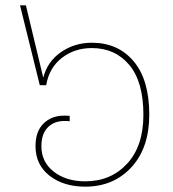

<svg xmlns="http://www.w3.org/2000/svg" viewBox="-20 -691 649 719"><path d="M324 -531Q422 -531 480.5 -461.5Q539 -392 539 -262Q539 -137 472 -64.5Q405 8 299 8Q218 8 165.5 -33Q113 -74 113 -144Q113 -199 143 -228.5Q173 -258 220 -258Q234 -258 241 -257V-237Q235 -238 222 -238Q182 -238 158.5 -213.5Q135 -189 135 -144Q135 -84 181.5 -48Q228 -12 299 -12Q395 -12 456 -78Q517 -144 517 -261Q517 -385 464 -448Q411 -511 324 -511Q259 -511 211.5 -474Q164 -437 153 -372H129L55 -671H77L142 -400Q157 -460 208 -495.5Q259 -531 324 -531Z"/></svg>

Font: FiraGO Thin
Style: Regular
Weight: 100
Designer: bBox Type
Foundry: bBox Type GmbH
Version: Version 1.001;PS 001.001;hotconv 1.0.88;makeotf.lib2.5.64775